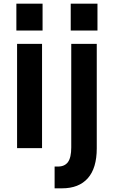

<svg xmlns="http://www.w3.org/2000/svg" viewBox="-20 -817 624 1059"><path d="M370.1 -648.4V-796.9H517.6V-648.4ZM281.2 101.6H299.8Q336.9 101.6 355 76.7Q373 51.8 373 -3.9V-575.2H513.7V1Q513.7 110.4 464.4 166Q415 221.7 322.3 221.7H281.2ZM70.3 -648.4V-796.9H214.8V-648.4ZM74.2 0V-575.2H211.9V0Z"/></svg>

Font: Gothic A1 ExtraBold
Style: Regular
Weight: 800
Designer: HanYang I&C Co.,Ltd.
Foundry: HanYang I&C Co.,Ltd.
Version: Version 2.50